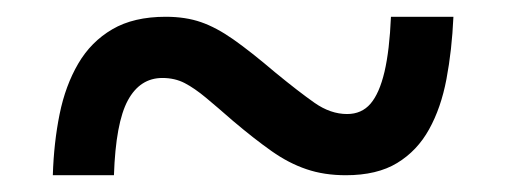

<svg xmlns="http://www.w3.org/2000/svg" viewBox="-20 -471 605 229"><path d="M43 -262Q44.2 -300.9 51.1 -334.9Q58 -368.9 73.3 -395.1Q88.6 -421.3 114 -436.1Q139.4 -451 177.7 -451Q201.3 -451 219.7 -444.6Q238 -438.3 258.6 -423.8Q279.2 -409.3 308.5 -384.4Q335.9 -361.9 355.1 -348.4Q374.2 -335 394 -335Q411.3 -335 421.9 -347.3Q432.5 -359.6 438.6 -385.4Q444.6 -411.1 446.3 -451H520.8Q519 -411 512.5 -376.7Q506 -342.3 491.8 -316.8Q477.7 -291.2 453.7 -276.6Q429.8 -262 392.4 -262Q366.5 -262 345.5 -269.2Q324.4 -276.3 303.9 -290.8Q283.3 -305.3 257.9 -326.8Q239.5 -342.9 225.7 -354.4Q212 -365.8 200.3 -371.9Q188.5 -378 173.7 -378Q147 -378 132.5 -351.3Q118 -324.5 115.9 -262Z"/></svg>

Font: Noto Serif Hebrew
Style: Regular
Weight: 400
Designer: Monotype Design Team
Foundry: Monotype Imaging Inc.
Version: Version 2.003